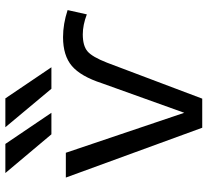

<svg xmlns="http://www.w3.org/2000/svg" viewBox="-50 -748 800 741"><g transform="rotate(-90 350.5 -378.0)"><path d="M377.9 -580.1 229.5 -757.8H340.8L460.9 -580.1ZM202.1 -580.1 52.7 -757.8H165L285.2 -580.1ZM285.2 -67.4 399.4 -385.7Q425.8 -466.8 465.8 -501Q505.9 -535.2 577.1 -535.2Q627.9 -535.2 681.6 -517.6L665 -443.4Q624 -459 587.9 -459Q543.9 -459 522.5 -440.9Q501 -422.9 478.5 -365.2L339.8 2H227.5L35.2 -524.4H130.9Z"/></g></svg>

Font: irohakakuC Regular
Style: Regular
Weight: 400
Designer: [Source Han Sans]
Ryoko NISHIZUKA Ë•øÂ°öÊ∂ºÂ≠ê (kana & ideographs); Paul D. Hunt (Latin, Greek & Cyrillic); Wenlong ZHAN
Version: Version 1.001.20160904